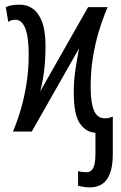

<svg xmlns="http://www.w3.org/2000/svg" viewBox="-20 -566 521 826"><path d="M367.2 240.2Q353.5 240.2 340.3 238Q327.1 235.8 315.9 233.4V169.9Q325.7 172.9 335.2 173.8Q344.7 174.8 353.5 174.8Q371.6 174.8 381.1 156.5Q390.6 138.2 390.6 94.7V5.4Q350.1 2.9 323.7 -34.9Q297.4 -72.8 297.4 -166.5Q297.4 -221.7 304.9 -269.8Q312.5 -317.9 320.3 -358.4L116.7 0H35.6Q53.2 -40.5 68.8 -93Q84.5 -145.5 94 -206.1Q103.5 -266.6 103.5 -330.1Q103.5 -407.7 88.6 -444.3Q73.7 -481 46.4 -481Q37.6 -481 30 -478.8Q22.5 -476.6 15.6 -471.7L4.9 -535.2Q14.6 -540.5 30.5 -543.2Q46.4 -545.9 64.9 -545.9Q96.7 -545.9 121.6 -528.3Q146.5 -510.7 161.1 -471.7Q175.8 -432.6 175.8 -367.2Q175.8 -322.8 172.6 -287.6Q169.4 -252.4 164.3 -224.4Q159.2 -196.3 152.8 -172.4L358.9 -535.2H442.9Q422.9 -488.3 406.2 -434.1Q389.6 -379.9 379.9 -320.1Q370.1 -260.3 370.1 -196.8Q370.1 -143.6 377.2 -113Q384.3 -82.5 397.7 -69.8Q411.1 -57.1 429.7 -57.1Q442.4 -57.1 450.7 -59.3Q459 -61.5 465.3 -64V95.7Q465.3 147.9 453.4 179.7Q441.4 211.4 419.4 225.8Q397.5 240.2 367.2 240.2Z"/></svg>

Font: Open Sans Condensed
Style: Regular
Weight: 400
Width: 3
Designer: Monotype Design Team
Foundry: Monotype Imaging Inc.
Version: Version 3.000